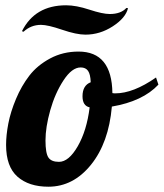

<svg xmlns="http://www.w3.org/2000/svg" viewBox="-20 -700 619 726"><path d="M3 -152Q3 -189 11.5 -233Q20 -277 40.5 -326Q61 -375 91 -414Q121 -453 169.5 -479Q218 -505 277 -505Q403 -505 405 -348Q409 -347 416 -347Q484 -347 570 -407L579 -380Q520 -317 403 -297Q391 -160 324 -77Q257 6 163 6Q89 6 46 -32Q3 -70 3 -152ZM63 -582Q112 -680 230 -680Q268 -680 318 -663.5Q368 -647 395 -647Q437 -647 458 -670L464 -669Q455 -632 406.5 -600.5Q358 -569 303 -569Q269 -569 215 -587.5Q161 -606 135 -606Q97 -606 69 -580ZM152 -169Q152 -121 163 -104.5Q174 -88 203 -88Q240 -88 274 -147Q308 -206 319 -294Q292 -300 292 -336Q292 -377 323 -389Q322 -419 313 -432Q304 -445 285 -445Q252 -445 220 -396Q188 -347 170 -283Q152 -219 152 -169Z"/></svg>

Font: Lobster Two
Style: Bold Italic
Weight: 700
Designer: Pablo Impallari
Foundry: Pablo Impallari. www.impallari.com
Version: Version 1.006